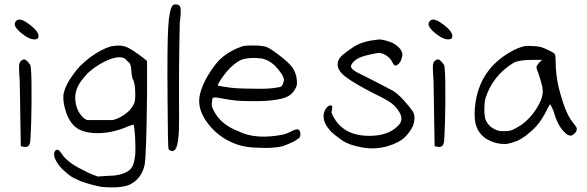

<svg xmlns="http://www.w3.org/2000/svg" viewBox="-20 -651 2628 860"><path d="M57.6 -561.5Q75.2 -570.3 115.2 -539.1Q155.3 -507.8 152.3 -487.3Q152.3 -475.6 136.7 -474.6Q121.1 -473.6 101.6 -484.4Q76.2 -500 61 -516.1Q45.9 -532.2 45.9 -542Q45.9 -553.7 57.6 -561.5ZM76.2 -379.9Q81.1 -384.8 87.9 -384.8Q98.6 -384.8 116.2 -359.4Q121.1 -332 121.1 -265.6Q122.1 -187.5 119.6 -101.6Q117.2 -15.6 113.3 -6.8Q107.4 9.8 87.9 6.8L73.2 3.9L71.3 -109.4Q71.3 -143.6 69.8 -208.5Q68.4 -273.4 68.4 -287.1Q64.5 -341.8 65.4 -357.4Q66.4 -373 76.2 -379.9Z M476.6 -443.4Q522.5 -452.1 550.8 -438.5Q572.3 -428.7 618.2 -394.5L638.7 -377.9V-235.4Q635.7 43.9 627.9 86.9Q614.3 148.4 563.5 174.8Q525.4 193.4 438.5 186.5Q394.5 179.7 340.8 160.2Q308.6 146.5 295.4 137.2Q282.2 127.9 257.8 105.5Q215.8 59.6 223.6 30.3Q236.3 5.9 255.9 37.1Q280.3 76.2 351.6 110.4Q376 124 396.5 131.8L418 139.6L462.9 136.7Q517.6 136.7 550.8 117.2Q566.4 108.4 574.2 91.8Q582 75.2 585.9 40Q587.9 9.8 585 -38.6Q582 -86.9 578.1 -92.8Q574.2 -92.8 553.7 -85Q478.5 -51.8 403.3 -54.7Q335.9 -58.6 306.6 -92.8Q283.2 -119.1 271 -164.6Q258.8 -210 266.6 -238.3Q275.4 -273.4 308.6 -318.4Q336.9 -359.4 384.3 -394.5Q431.6 -429.7 476.6 -443.4ZM541 -387.7Q519.5 -401.4 478.5 -387.7Q422.9 -368.2 373 -323.2Q335.9 -284.2 324.7 -254.4Q313.5 -224.6 318.4 -193.4Q322.3 -165 337.9 -141.6Q353.5 -118.2 371.1 -113.3H433.6H486.3L505.9 -120.1Q562.5 -145.5 581.1 -188.5Q585.9 -198.2 585.9 -230.5Q585.9 -280.3 573.2 -299.8Q568.4 -319.3 568.4 -335Q566.4 -363.3 558.6 -370.1Q555.7 -372.1 549.3 -378.4Q543 -384.8 541 -387.7Z M752.9 -626Q759.8 -632.8 767.6 -630.9Q779.3 -630.9 783.2 -626Q789.1 -622.1 789.6 -603.5Q790 -585 785.2 -548.8Q780.3 -336.9 782.2 -126Q783.2 -2 764.6 18.6Q752 33.2 735.4 17.6Q731.4 12.7 730.5 -211.9Q728.5 -448.2 733.4 -528.3Q738.3 -608.4 752.9 -626Z M1062.5 -442.4Q1072.3 -447.3 1111.3 -447.3Q1157.2 -447.3 1175.3 -439.9Q1193.4 -432.6 1233.4 -401.4Q1272.5 -371.1 1287.1 -352.1Q1301.8 -333 1307.6 -306.6Q1310.5 -289.1 1310.1 -275.4Q1309.6 -261.7 1294.9 -241.2Q1276.4 -216.8 1239.3 -208.5Q1202.1 -200.2 1150.4 -198.2Q1092.8 -197.3 1055.2 -199.2Q1017.6 -201.2 959 -212.9Q932.6 -217.8 931.2 -208.5Q929.7 -199.2 928.2 -185.1Q926.8 -170.9 945.3 -141.6Q977.5 -89.8 1046.9 -63.5Q1126 -23.4 1251 -48.8Q1265.6 -52.7 1293 -66.4Q1320.3 -80.1 1324.7 -58.1Q1329.1 -36.1 1313.5 -28.3Q1298.8 -15.6 1246.1 3.9Q1199.2 14.6 1142.6 10.7Q1074.2 10.7 1026.4 -9.8Q960 -37.1 916 -91.8Q872.1 -146.5 872.1 -198.2Q872.1 -241.2 905.3 -302.7Q943.4 -369.1 980 -397.9Q1016.6 -426.8 1062.5 -442.4ZM1146.5 -389.6Q1099.6 -395.5 1062.5 -383.8Q1030.3 -370.1 995.1 -330.1Q953.1 -276.4 956.1 -267.6Q957 -267.6 963.4 -266.1Q969.7 -264.6 978.5 -263.2Q987.3 -261.7 996.1 -260.7Q1031.2 -253.9 1109.4 -253.9Q1176.8 -252 1206.1 -256.8Q1231.4 -259.8 1237.8 -262.7Q1244.1 -265.6 1247.1 -275.4Q1252 -287.1 1252 -293.9Q1249 -318.4 1208 -360.4Q1176.8 -386.7 1146.5 -389.6Z M1671.9 -473.6Q1684.6 -475.6 1707 -469.7Q1729.5 -463.9 1745.1 -455.1Q1791 -425.8 1780.3 -393.6Q1774.4 -369.1 1759.8 -360.4Q1747.1 -350.6 1737.3 -372.1Q1730.5 -387.7 1713.9 -399.9Q1697.3 -412.1 1679.7 -414.1Q1668.9 -414.1 1634.8 -406.2Q1600.6 -398.4 1582 -388.7Q1555.7 -372.1 1552.2 -355.5Q1548.8 -338.9 1606.4 -313.5Q1721.7 -254.9 1742.2 -243.2Q1764.6 -228.5 1790 -200.2Q1815.4 -171.9 1830.1 -150.4Q1842.8 -124 1830.1 -87.9Q1816.4 -58.6 1792 -35.2Q1767.6 -11.7 1715.8 3.9Q1657.2 20.5 1599.6 8.8Q1543 -1 1510.7 -23.4Q1478.5 -45.9 1460 -64.5Q1429.7 -99.6 1429.7 -126Q1426.8 -134.8 1434.6 -155.3Q1446.3 -179.7 1461.9 -178.7Q1467.8 -178.7 1468.3 -173.8Q1468.8 -168.9 1464.8 -147.5Q1478.5 -109.4 1509.8 -82Q1556.6 -42 1635.7 -42.5Q1714.8 -43 1756.8 -82Q1792 -109.4 1769.5 -147.5Q1755.9 -171.9 1732.9 -189Q1710 -206.1 1652.3 -233.4Q1560.5 -281.2 1526.4 -308.1Q1492.2 -335 1492.2 -362.3Q1492.2 -381.8 1506.8 -397.5Q1521.5 -413.1 1566.4 -442.4Q1604.5 -466.8 1671.9 -473.6Z M1911.1 -561.5Q1928.7 -570.3 1968.8 -539.1Q2008.8 -507.8 2005.9 -487.3Q2005.9 -475.6 1990.2 -474.6Q1974.6 -473.6 1955.1 -484.4Q1929.7 -500 1914.6 -516.1Q1899.4 -532.2 1899.4 -542Q1899.4 -553.7 1911.1 -561.5ZM1929.7 -379.9Q1934.6 -384.8 1941.4 -384.8Q1952.1 -384.8 1969.7 -359.4Q1974.6 -332 1974.6 -265.6Q1975.6 -187.5 1973.1 -101.6Q1970.7 -15.6 1966.8 -6.8Q1960.9 9.8 1941.4 6.8L1926.8 3.9L1924.8 -109.4Q1924.8 -143.6 1923.3 -208.5Q1921.9 -273.4 1921.9 -287.1Q1918 -341.8 1918.9 -357.4Q1919.9 -373 1929.7 -379.9Z M2334 -445.3Q2384.8 -445.3 2402.3 -440.4Q2413.1 -437.5 2438 -425.8Q2462.9 -414.1 2463.9 -409.2Q2468.8 -406.2 2468.8 -375Q2468.8 -320.3 2481.4 -263.7Q2510.7 -144.5 2545.9 -102.5Q2548.8 -98.6 2555.2 -90.3Q2561.5 -82 2562.5 -79.1Q2567.4 -61.5 2545.9 -46.9Q2529.3 -35.2 2503.9 -63.5Q2475.6 -93.8 2459 -154.3Q2446.3 -184.6 2443.4 -183.6Q2436.5 -172.9 2428.7 -157.2Q2396.5 -91.8 2352.5 -57.6Q2315.4 -24.4 2281.2 -14.6Q2256.8 -5.9 2240.2 -5.9Q2200.2 -5.9 2165 -25.4Q2151.4 -31.2 2136.2 -47.9Q2121.1 -64.5 2116.2 -79.1Q2102.5 -110.4 2106.9 -166.5Q2111.3 -222.7 2130.9 -269.5Q2152.3 -322.3 2194.3 -364.3Q2222.7 -392.6 2262.2 -416Q2301.8 -439.5 2334 -445.3ZM2394.5 -370.1 2408.2 -382.8H2365.2Q2305.7 -382.8 2281.2 -370.1Q2186.5 -312.5 2154.3 -210Q2149.4 -190.4 2149.4 -161.6Q2149.4 -132.8 2154.3 -117.2Q2165 -86.9 2197.3 -71.3Q2210.9 -63.5 2236.3 -63.5Q2260.7 -63.5 2274.4 -68.8Q2288.1 -74.2 2315.4 -91.8Q2358.4 -123 2387.2 -171.4Q2416 -219.7 2410.2 -252.9Q2410.2 -262.7 2400.4 -294.9Q2390.6 -327.1 2384.8 -339.8L2382.8 -349.6Q2382.8 -355.5 2394.5 -370.1Z"/></svg>

Font: JasonHandwriting2
Style: Regular
Weight: 400
Version: Version 1.05.10